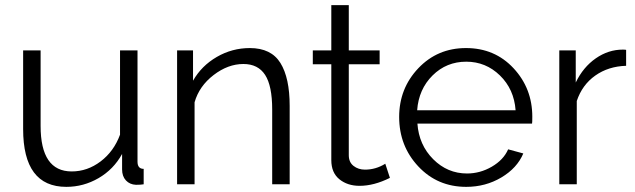

<svg xmlns="http://www.w3.org/2000/svg" viewBox="-20 -717 2472 747"><path d="M238 10Q70 10 70 -215V-521H138V-227Q138 -50 259 -50Q320 -50 371.5 -89Q423 -128 447 -193V-521H515V-88Q515 -60 539 -60V0Q528 2 509 2Q485 1 470 -15Q455 -31 455 -58V-118Q422 -58 363.5 -24Q305 10 238 10Z M1107 -305V0H1039V-291Q1039 -383 1011.5 -425.5Q984 -468 927 -468Q867 -468 811 -425Q755 -382 737 -319V0H669V-521H731V-403Q764 -461 823.5 -495.5Q883 -530 952 -530Q1035 -530 1071 -472Q1107 -414 1107 -305Z M1479 -80 1497 -25Q1435 6 1379 6Q1332 6 1300.5 -19.5Q1269 -45 1269 -94V-467H1197V-521H1269V-697H1337V-521H1457V-467H1337V-113Q1337 -86 1355.5 -71.5Q1374 -57 1400 -57Q1442 -57 1479 -80Z M1794 10Q1682 10 1607.5 -69.5Q1533 -149 1533 -262Q1533 -373 1607.5 -451.5Q1682 -530 1793 -530Q1905 -530 1978 -451.5Q2051 -373 2051 -263Q2051 -240 2050 -236H1604Q1610 -153 1665.5 -97.5Q1721 -42 1797 -42Q1848 -42 1893.5 -68.5Q1939 -95 1957 -136L2016 -120Q1992 -63 1930.5 -26.5Q1869 10 1794 10ZM1603 -288H1986Q1980 -370 1925 -423.5Q1870 -477 1794 -477Q1717 -477 1663 -423.5Q1609 -370 1603 -288Z M2416 -523V-461Q2347 -459 2296 -423Q2245 -387 2224 -324V0H2156V-521H2220V-396Q2249 -456 2298 -490Q2347 -524 2403 -524Q2413 -524 2416 -523Z"/></svg>

Font: Raleway
Style: Regular
Weight: 400
Designer: Matt McInerney, Pablo Impallari, Rodrigo Fuenzalida
Foundry: Matt McInerney, Pablo Impallari, Rodrigo Fuenzalida
Version: Version 1.000;PS 001.001;hotconv 1.0.56; ttfautohint (v1.5)